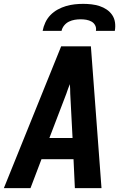

<svg xmlns="http://www.w3.org/2000/svg" viewBox="-29 -975 649 995"><path d="M-9 0 288 -735H442L497 0H359L352 -150H186L129 0ZM347 -260 335 -490Q335 -502 334.5 -514.5Q334 -527 333 -539Q328 -527 323.5 -514.5Q319 -502 315 -490L227 -260ZM192 -815Q196 -837 206 -858.5Q216 -880 232.5 -897Q249 -914 270 -925.5Q291 -937 313 -943.5Q335 -950 357.5 -952.5Q380 -955 402 -955Q424 -955 445.5 -952.5Q467 -950 487 -943.5Q507 -937 524 -925.5Q541 -914 552.5 -897Q564 -880 567 -858.5Q570 -837 566 -815H468Q471 -830 464.5 -843Q458 -856 445.5 -863Q433 -870 418.5 -872.5Q404 -875 389 -875Q374 -875 358.5 -872.5Q343 -870 328.5 -863Q314 -856 303.5 -843Q293 -830 290 -815Z"/></svg>

Font: Iosevka Aile Extrabold
Style: Italic
Weight: 800
Italic angle: -9°
Designer: Belleve Invis
Foundry: Belleve Invis
Version: Version 31.1.0; ttfautohint (v1.8.4)